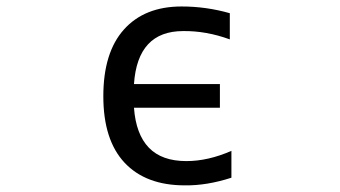

<svg xmlns="http://www.w3.org/2000/svg" viewBox="-20 -555 1040 587"><path d="M389.6 -297.9H652.3V-225.6H389.6Q395.5 -144.5 435.1 -103.5Q474.6 -62.5 549.8 -62.5Q616.2 -62.5 687.5 -93.8V-11.7Q612.3 12.7 544.9 11.7Q425.8 11.7 360.8 -57.6Q295.9 -127 295.9 -260.7Q295.9 -394.5 358.9 -464.8Q421.9 -535.2 535.2 -535.2Q610.4 -535.2 682.6 -514.6V-434.6Q610.4 -460.9 540 -460Q400.4 -460 389.6 -297.9Z"/></svg>

Font: GenEi Gothic M Regular
Style: Regular
Weight: 400
Designer: o_tamon (Modified); [Source Han Sans]
Ryoko NISHIZUKA  (kana & ideographs); Paul D. Hunt (Latin, Greek & Cyrillic); Wenl
Version: Version 1.1a;Original Version 1.004